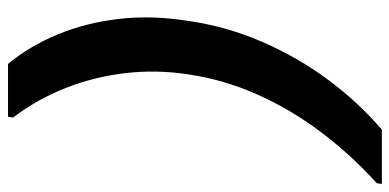

<svg xmlns="http://www.w3.org/2000/svg" viewBox="-312 -578 996 491"><g transform="rotate(-90 186.5 -333.0)"><path d="M268 -811Q313 -757 343 -685Q373 -613 383 -528.5Q393 -444 378 -350Q364 -252 324.5 -161Q285 -70 227.5 7.5Q170 85 100 145H-39L-37 132Q37 65 95 -12.5Q153 -90 190.5 -175Q228 -260 241 -348Q254 -431 244.5 -511Q235 -591 206.5 -663.5Q178 -736 131 -798L133 -811Z"/></g></svg>

Font: DM Sans 10pt ExtraBold
Style: Italic
Weight: 800
Italic angle: -10°
Version: Version 4.004;gftools[0.9.30]